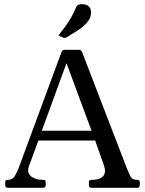

<svg xmlns="http://www.w3.org/2000/svg" viewBox="-20 -898 694 918"><path d="M584.8 -97.8Q594.2 -73.8 602.9 -55.9Q611.5 -38 635.5 -38Q644.5 -38 646.5 -34.5Q648.5 -31 648.5 -25V-13Q648.5 0 635.5 0H418Q405 0 405 -13V-25Q405 -31 407 -34.5Q409 -38 418 -38Q459 -38 473.9 -56.5Q488.8 -75 476 -110.5L429.2 -242.5L453 -226H148.5L169.8 -243.2L118.8 -104.5Q107 -72.8 128.1 -55.4Q149.2 -38 185.5 -38Q194.5 -38 196.5 -34.5Q198.5 -31 198.5 -25V-13Q198.5 0 185.5 0H18Q5 0 5 -13V-25Q5 -31 7 -34.5Q9 -38 18 -38Q39.8 -38 50.6 -55.8Q61.5 -73.5 72 -102.2L274 -649Q277 -660 289 -660H357.5Q367.5 -660 372.5 -649ZM175.5 -261V-273H425L424 -256L290.5 -615.8H305.2ZM259.5 -729Q285.2 -761.2 299.9 -782.4Q314.5 -803.5 324.4 -822.2Q334.2 -841 345.2 -866Q349.2 -873.2 356.2 -875.6Q363.2 -878 371.5 -878Q393.5 -878 404.4 -867.8Q415.2 -857.5 415.2 -839Q415.2 -812 396.4 -790.6Q377.5 -769.2 350.5 -751.9Q323.5 -734.5 298.5 -719.5Q296 -718.5 293.2 -717.2Q290.5 -716 288 -716.8Q284 -716.8 275.2 -721.2Z"/></svg>

Font: Young Serif Light
Style: Regular
Weight: 300
Designer: Bastien Sozeau
Foundry: NBR — Bastien Sozeau
Version: Version 5.001